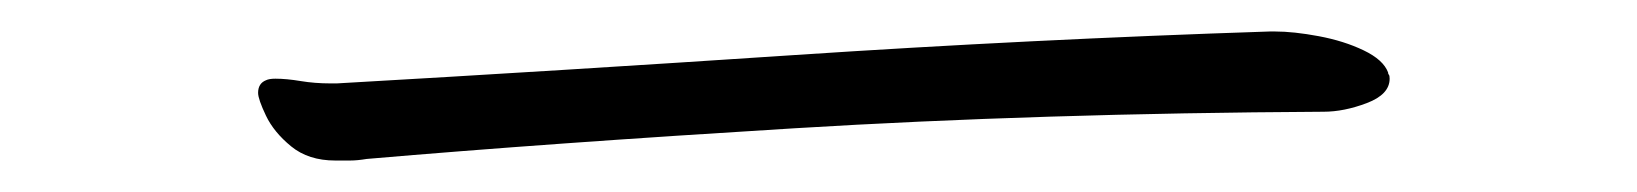

<svg xmlns="http://www.w3.org/2000/svg" viewBox="-20 -399 1040 122"><path d="M790 -379H787Q635 -374 484.5 -364Q334 -354 194 -346H190Q180 -346 171 -347.5Q162 -349 155 -349Q151 -349 149 -348Q144 -346 144 -340Q144 -336 149 -325.5Q154 -315 165 -306Q176 -297 193 -297Q198 -297 202.5 -297Q207 -297 213 -298Q329 -308 485 -317.5Q641 -327 821 -328Q834 -328 848.5 -333.5Q863 -339 863 -349Q863 -351 862.5 -351.5Q862 -352 862 -353Q859 -361 846.5 -367Q834 -373 818 -376Q802 -379 790 -379Z"/></svg>

Font: Klee One
Style: Regular
Weight: 400
Designer: Fontworks Inc.
Foundry: Fontworks Inc.
Version: Version 1.100